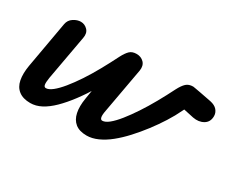

<svg xmlns="http://www.w3.org/2000/svg" viewBox="-76 -628 1001 844"><g transform="rotate(30 425.0 -205.5)"><path d="M121 5Q84 5 62 -12Q40 -29 34 -60Q28 -91 35 -133L77 -370Q81 -392 99.5 -404Q118 -416 136 -416Q156 -416 170.5 -401Q185 -386 180 -360L139 -133Q135 -108 137 -97Q139 -86 148 -86Q162 -86 181 -101Q200 -116 222.5 -143.5Q245 -171 268.5 -206.5Q292 -242 315 -283.5Q338 -325 359 -367Q372 -392 384.5 -404Q397 -416 419 -416Q442 -416 456.5 -401Q471 -386 467 -360L426 -133Q421 -108 423.5 -97Q426 -86 434 -86Q449 -86 468 -101.5Q487 -117 509 -144.5Q531 -172 554.5 -207.5Q578 -243 601 -284Q624 -325 645 -367Q658 -392 671 -404Q684 -416 706 -416Q708 -416 715.5 -414.5Q723 -413 743.5 -409.5Q764 -406 803 -398Q827 -393 838.5 -379.5Q850 -366 850 -349Q850 -319 827 -305.5Q804 -292 773 -298L722 -309L718 -301Q702 -267 679.5 -231.5Q657 -196 631 -162Q605 -128 577 -97.5Q549 -67 520.5 -44Q492 -21 463 -8Q434 5 407 5Q370 5 349 -12Q328 -29 321.5 -60Q315 -91 322 -133L334 -207L346 -203Q317 -155 288.5 -117Q260 -79 232 -51.5Q204 -24 176.5 -9.5Q149 5 121 5Z"/></g></svg>

Font: Edu VIC WA NT Beginner SemiBold
Style: Regular
Weight: 600
Designer: Tina and Corey Anderson
Foundry: Google for Education
Version: Version 1.003